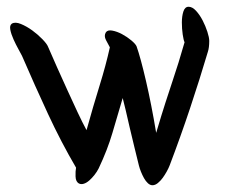

<svg xmlns="http://www.w3.org/2000/svg" viewBox="-20 -489 667 568"><path d="M205 7Q161 -68 122 -152Q83 -236 45 -324Q42 -330 34.5 -343.5Q27 -357 20 -372.5Q13 -388 10.5 -401Q8 -414 15 -419Q25 -425 42 -418Q59 -411 75.5 -399Q92 -387 105.5 -373Q119 -359 122 -351Q134 -323 149 -289.5Q164 -256 179.5 -222Q195 -188 209.5 -157Q224 -126 236 -104Q256 -176 274.5 -235.5Q293 -295 305 -349Q300 -358 293.5 -370.5Q287 -383 293 -393Q298 -401 312 -398.5Q326 -396 341 -388Q356 -380 368.5 -369.5Q381 -359 384 -352Q396 -318 412 -249Q428 -180 442 -96Q458 -150 469.5 -185.5Q481 -221 490.5 -249.5Q500 -278 508 -303.5Q516 -329 526 -364Q523 -370 520.5 -387Q518 -404 518 -422.5Q518 -441 522.5 -455Q527 -469 538 -469Q549 -469 560 -457Q571 -445 579.5 -428.5Q588 -412 593.5 -395Q599 -378 599 -368Q599 -348 595 -336Q571 -255 542.5 -169.5Q514 -84 482 0Q479 8 473.5 18Q468 28 461.5 37Q455 46 447 52.5Q439 59 431 59Q424 59 417.5 53Q411 47 406 38Q401 29 397 19Q393 9 391 1Q385 -24 377.5 -54Q370 -84 363.5 -112.5Q357 -141 351.5 -164.5Q346 -188 343 -199Q327 -145 312.5 -95.5Q298 -46 272 9Q267 19 259.5 28.5Q252 38 244 45Q236 52 228 54.5Q220 57 214 54Q204 49 203.5 33Q203 17 205 7Z"/></svg>

Font: BM YEONSUNG
Style: Regular
Weight: 400
Designer: Bongjin Kim; Myungsoo Han; Jaehyun Keum; Jihee Min; Dokyung Lee; Chorong Kim; Jooyeon Kang; Sang-a Kim;
Foundry: Sandoll Communications Inc.
Version: Version 1.000;PS 1;hotconv 16.6.51;makeotf.lib2.5.65220